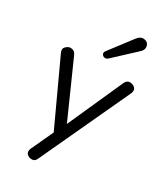

<svg xmlns="http://www.w3.org/2000/svg" viewBox="-228 -851 971 1127"><g transform="rotate(30 257.0 -287.0)"><path d="M496.1 -444.8 214.8 161.1Q205.1 184.1 185.5 184.1Q166 184.1 154.5 174.6Q143.1 165 143.1 153.6Q143.1 142.1 147 133.8L216.8 -17.1L19 -444.8Q15.1 -451.7 15.1 -463.4Q15.1 -475.1 28.6 -486.1Q42 -497.1 54.7 -497.1Q81.1 -497.1 91.8 -474.1L258.8 -99.1L425.8 -472.2Q437 -496.1 456.5 -496.1Q476.1 -496.1 488 -486.1Q500 -476.1 500 -464.1Q500 -452.1 496.1 -444.8ZM242.2 -583 357.9 -734.9Q376 -757.8 395.5 -757.8Q415 -757.8 426 -747.3Q437 -736.8 437 -718.5Q437 -700.2 417 -683.1L275.9 -551.8Q267.6 -545.9 258.8 -545.9Q250 -545.9 242.9 -552.5Q235.8 -559.1 235.8 -567.4Q235.8 -575.7 242.2 -583Z"/></g></svg>

Font: Nunito-Regular
Style: Regular
Weight: 400
Designer: Vernon Adams
Foundry: newtypography
Version: Version 3.000